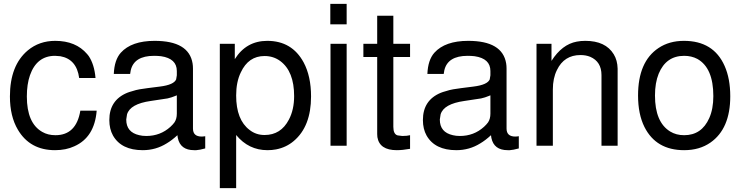

<svg xmlns="http://www.w3.org/2000/svg" viewBox="-20 -749 3820 987"><path d="M471 -348H387Q374 -445 290 -460Q282 -461 263 -462Q169 -462 134 -362Q118 -316 118 -253Q118 -116 197 -71Q226 -54 265 -54Q372 -54 393 -180H477Q466 -43 362 3Q319 23 263 23Q134 23 72 -82Q31 -151 31 -253Q31 -413 123 -490Q182 -539 264 -539Q370 -539 428 -471L436 -461Q465 -418 471 -348Z M1035 -49V14Q1006 22 989 23H988H978Q907 23 894 -40L892 -54Q864 -28 837 -12Q781 23 714 23Q604 23 561 -52Q542 -86 542 -132Q542 -234 634 -272L645 -276L679 -286Q688 -288 698 -290Q728 -295 802 -304Q875 -313 886 -342V-343V-344L889 -362V-384Q889 -448 808 -460Q791 -462 772 -462Q669 -462 652 -387Q650 -378 649 -369H565Q568 -441 601 -478Q656 -539 775 -539Q951 -539 970 -423Q972 -411 972 -396V-88Q972 -47 1017 -47H1019Q1025 -47 1030 -48H1031ZM889 -165V-259L879 -255Q863 -248 841 -243L755 -230Q649 -215 633 -161L629 -135V-134Q629 -69 696 -54Q712 -50 732 -50Q804 -50 856 -97Q869 -109 877 -120Q889 -138 889 -165Z M1110 218V-524H1187V-445Q1246 -539 1354 -539Q1481 -539 1541 -428Q1579 -357 1579 -253Q1579 -99 1490 -24Q1451 9 1399 19Q1378 23 1355 23Q1258 23 1194 -55V218ZM1340 -461Q1257 -461 1218 -377Q1194 -328 1194 -258Q1194 -133 1263 -81Q1296 -55 1340 -55Q1424 -55 1465 -134Q1492 -185 1492 -255Q1492 -382 1421 -435Q1386 -461 1340 -461Z M1762 -524V0H1679V-524ZM1762 -729V-624H1678V-729Z M2088 -524V-456H2002V-97Q2002 -59 2024 -53L2048 -50Q2073 -50 2088 -54V16Q2049 23 2020 23Q1931 23 1920 -44L1919 -60V-456H1848V-524H1919V-668H2002V-524Z M2647 -49V14Q2618 22 2601 23H2600H2590Q2519 23 2506 -40L2504 -54Q2476 -28 2449 -12Q2393 23 2326 23Q2216 23 2173 -52Q2154 -86 2154 -132Q2154 -234 2246 -272L2257 -276L2291 -286Q2300 -288 2310 -290Q2340 -295 2414 -304Q2487 -313 2498 -342V-343V-344L2501 -362V-384Q2501 -448 2420 -460Q2403 -462 2384 -462Q2281 -462 2264 -387Q2262 -378 2261 -369H2177Q2180 -441 2213 -478Q2268 -539 2387 -539Q2563 -539 2582 -423Q2584 -411 2584 -396V-88Q2584 -47 2629 -47H2631Q2637 -47 2642 -48H2643ZM2501 -165V-259L2491 -255Q2475 -248 2453 -243L2367 -230Q2261 -215 2245 -161L2241 -135V-134Q2241 -69 2308 -54Q2324 -50 2344 -50Q2416 -50 2468 -97Q2481 -109 2489 -120Q2501 -138 2501 -165Z M2738 -524H2815V-436Q2869 -521 2945 -535Q2965 -539 2989 -539Q3093 -539 3135 -470Q3154 -439 3155 -396V0H3072V-363Q3072 -432 3014 -457Q2992 -466 2964 -466Q2880 -466 2843 -389Q2822 -347 2822 -289V0H2738Z M3496 -539Q3648 -539 3705 -410Q3734 -345 3734 -254Q3734 -87 3632 -16Q3576 23 3497 23Q3353 23 3293 -96Q3260 -162 3260 -258Q3260 -432 3365 -502Q3420 -539 3496 -539ZM3497 -462Q3404 -462 3366 -370Q3347 -323 3347 -258Q3347 -121 3425 -73Q3456 -54 3497 -54Q3587 -54 3626 -142Q3647 -189 3647 -255Q3647 -400 3565 -446Q3535 -462 3497 -462Z"/></svg>

Font: SolaimanLipi Normal
Style: Regular
Weight: 400
Designer: Solaiman Karim
Foundry: Ekushey
Version: Designed by Solaiman Karim | Developed Version 2.002 : Al Ma